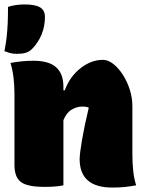

<svg xmlns="http://www.w3.org/2000/svg" viewBox="-30 -833 650 863"><path d="M255 0Q236 4 214.5 5.5Q193 7 170 7Q94 7 64.5 -14.5Q35 -36 35 -92V-410Q35 -493 17 -550Q43 -555 69 -557.5Q95 -560 120 -560Q190 -560 222.5 -530.5Q255 -501 255 -444V-427H261Q284 -489 332 -526.5Q380 -564 432 -564Q456 -564 479.5 -545.5Q503 -527 522.5 -496.5Q542 -466 553.5 -429.5Q565 -393 565 -356V-140Q565 -98 569 -63Q573 -28 582 0Q555 5 530.5 7.5Q506 10 475 10Q328 10 328 -118Q328 -142 339 -206Q350 -270 369 -349Q359 -354 339 -354Q316 -354 292.5 -340.5Q269 -327 255 -293ZM80 -813Q128 -813 150 -800Q172 -787 172 -757Q172 -714 156.5 -677Q141 -640 114 -613Q101 -600 85 -595.5Q69 -591 46 -591Q27 -591 13.5 -595Q0 -599 -10 -603Q-3 -640 0 -667.5Q3 -695 4.5 -726Q6 -757 6 -802Q40 -813 80 -813Z"/></svg>

Font: Recursive Sn Csl St XBk
Style: Regular
Weight: 1000
Version: Version 1.079;hotconv 1.0.112;makeotfexe 2.5.65598; ttfautoh